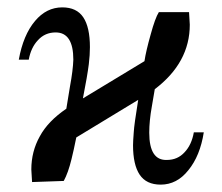

<svg xmlns="http://www.w3.org/2000/svg" viewBox="-20 -491 602 521"><path d="M153 0 67 3 65 -31Q65 -80 88 -121Q110 -162 160 -196L170 -257Q178 -300 179 -329Q179 -403 131 -403Q102 -403 83 -382Q64 -362 58 -329H31Q43 -396 75 -434Q106 -471 149 -471Q188 -471 206 -444Q224 -417 224 -363Q224 -342 221 -317Q217 -285 205 -224L372 -325Q376 -352 389 -398Q401 -442 411 -458H493L495 -424Q495 -321 400 -249L392 -202Q385 -163 385 -131Q385 -93 397 -74.5Q409 -56 433 -57Q462 -57 481 -78Q500 -98 506 -132H533Q523 -68 491 -29Q460 10 416 10Q377 10 359 -17Q341 -44 341 -97Q341 -107 343 -133Q344 -152 355 -220L187 -118Q180 -83 174 -59Q165 -22 153 0Z"/></svg>

Font: Libra Serif Modern
Style: Italic
Weight: 400
Italic angle: -12°
Designer: Stefan Peev, Context Ltd
Foundry: Stefan Peev, Context Ltd
Version: Version 1.000